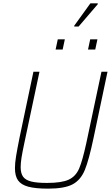

<svg xmlns="http://www.w3.org/2000/svg" viewBox="-20 -1115 662 1143"><path d="M69 -114Q69 -144 75.5 -184Q82 -224 96 -294L179 -688H215L125 -264Q113 -208 108 -176Q103 -144 103 -120Q103 -83 117.5 -63Q132 -43 165.5 -34.5Q199 -26 260 -26Q347 -26 389 -45.5Q431 -65 451 -111.5Q471 -158 494 -264L584 -688H620L537 -294Q509 -161 484.5 -102Q460 -43 412 -17.5Q364 8 266 8Q191 8 148.5 -3.5Q106 -15 87.5 -41Q69 -67 69 -114ZM311 -820 324 -881H366L353 -820ZM504 -820 517 -881H560L547 -820ZM422 -957V-962L518 -1095H562V-1090L448 -957Z"/></svg>

Font: Saira Semi Condensed Thin
Style: Italic
Weight: 100
Width: 4
Italic angle: -12°
Designer: Hector Gatti with collaboration of the Omnibus-Type team
Foundry: Omnibus-Type
Version: Version 1.001; ttfautohint (v1.8)